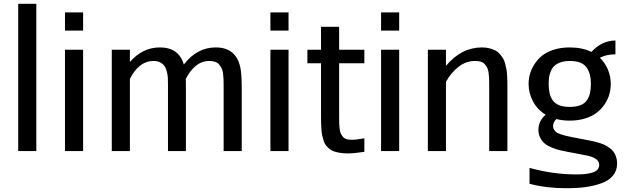

<svg xmlns="http://www.w3.org/2000/svg" viewBox="-20 -790 3262 1004"><path d="M169.9 0H75.2V-770H169.9Z M414.6 -629.9H319.8V-725.1H414.6ZM414.6 0H319.8V-529.8H414.6Z M1149.4 -346.2Q1149.4 -365.2 1148.9 -376Q1148.4 -386.7 1146.5 -403.8Q1144.5 -420.9 1139.9 -430.7Q1135.3 -440.4 1127.4 -450.9Q1119.6 -461.4 1106.2 -466.3Q1092.8 -471.2 1075.2 -471.2Q1035.2 -471.2 1003.9 -445.6Q972.7 -419.9 951.7 -377.4Q952.1 -361.3 952.1 -328.1V0H858.4V-346.2Q858.4 -371.1 857.7 -384Q856.9 -397 852.5 -415.3Q848.1 -433.6 839.4 -445.8Q819.3 -471.2 783.2 -471.2Q743.2 -471.2 711.7 -445.8Q680.2 -420.4 659.2 -377.4V0H564.5V-529.8H659.2V-465.8Q725.1 -542 816.4 -542Q915 -542 941.4 -452.6Q1009.8 -542 1108.4 -542Q1213.4 -542 1236.3 -439Q1244.1 -404.3 1244.1 -328.1V0H1149.4Z M1488.8 -629.9H1394V-725.1H1488.8ZM1488.8 0H1394V-529.8H1488.8Z M1753.4 -172.9Q1753.4 -153.3 1753.9 -142.1Q1754.4 -130.9 1756.1 -115.7Q1757.8 -100.6 1762 -92Q1766.1 -83.5 1772.9 -75Q1779.8 -66.4 1791 -62.7Q1802.2 -59.1 1817.4 -59.1Q1843.3 -59.1 1885.3 -66.9V3.9Q1833 12.2 1796.4 12.2Q1774.4 12.2 1756.6 9Q1738.8 5.9 1725.1 1.2Q1711.4 -3.4 1701.2 -12.7Q1690.9 -22 1683.8 -30.8Q1676.8 -39.6 1672.1 -54.7Q1667.5 -69.8 1664.8 -82Q1662.1 -94.2 1660.6 -114.7Q1659.2 -135.3 1658.9 -150.6Q1658.7 -166 1658.7 -190.9V-459H1587.4V-529.8H1658.7V-649.9H1753.4V-529.8H1885.3V-459H1753.4Z M2067.4 -629.9H1972.7V-725.1H2067.4ZM2067.4 0H1972.7V-529.8H2067.4Z M2538.1 -347.2Q2538.1 -368.2 2537.6 -380.9Q2537.1 -393.6 2534.9 -409.9Q2532.7 -426.3 2527.8 -435.5Q2522.9 -444.8 2515.1 -454.1Q2507.3 -463.4 2494.4 -467.3Q2481.4 -471.2 2463.9 -471.2Q2417.5 -471.2 2378.7 -441.4Q2339.8 -411.6 2312 -362.3V0H2217.3V-529.8H2312V-445.8Q2392.6 -542 2500 -542Q2521.5 -542 2539.6 -537.4Q2557.6 -532.7 2570.6 -526.1Q2583.5 -519.5 2593.8 -507.3Q2604 -495.1 2610.6 -484.6Q2617.2 -474.1 2621.6 -456.5Q2626 -439 2628.4 -427Q2630.9 -415 2631.8 -394.3Q2632.8 -373.5 2633.1 -362.5Q2633.3 -351.6 2633.3 -331.1Q2633.3 -329.6 2633.3 -329.1V0H2538.1Z M2959 -231Q2992.7 -231 3015.4 -240Q3038.1 -249 3049.6 -266.6Q3061 -284.2 3065.4 -304Q3069.8 -323.7 3069.8 -351.1Q3069.8 -408.2 3045.4 -439.7Q3021 -471.2 2959 -471.2Q2931.2 -471.2 2910.4 -463.6Q2889.6 -456.1 2878.2 -444.8Q2866.7 -433.6 2859.9 -416.7Q2853 -399.9 2851.1 -385Q2849.1 -370.1 2849.1 -351.1Q2849.1 -323.2 2853.8 -303Q2858.4 -282.7 2870.1 -265.6Q2881.8 -248.5 2904.1 -239.7Q2926.3 -231 2959 -231ZM2744.1 -351.1Q2744.1 -376 2750.7 -400.9Q2757.3 -425.8 2773.2 -451.7Q2789.1 -477.5 2812.7 -497.3Q2836.4 -517.1 2874.3 -529.5Q2912.1 -542 2959 -542Q3024.9 -542 3072.3 -518.6Q3127.9 -578.1 3198.2 -578.1V-505.9Q3150.9 -505.9 3116.7 -487.8Q3144.5 -461.4 3159.2 -425.5Q3173.8 -389.6 3173.8 -351.1Q3173.8 -323.2 3166.3 -296.6Q3158.7 -270 3141.8 -244.9Q3125 -219.7 3100.8 -200.9Q3076.7 -182.1 3040 -170.7Q3003.4 -159.2 2959 -159.2Q2921.4 -159.2 2889.6 -167.5Q2872.1 -150.9 2872.1 -130.9Q2872.1 -120.1 2877.4 -111.6Q2882.8 -103 2890.1 -97.9Q2897.5 -92.8 2912.4 -87.6Q2927.2 -82.5 2938.2 -80.1Q2949.2 -77.6 2970.2 -73.2L3063 -55.2Q3078.6 -52.2 3089.8 -49.6Q3101.1 -46.9 3117.2 -41.7Q3133.3 -36.6 3144.8 -30.8Q3156.2 -24.9 3168.7 -15.6Q3181.2 -6.3 3189 4.6Q3196.8 15.6 3201.9 31Q3207 46.4 3207 64.9Q3207 102.1 3185.1 128.4Q3163.1 154.8 3123.8 168.7Q3084.5 182.6 3040.5 188.5Q2996.6 194.3 2943.4 194.3Q2835.9 194.3 2749 170.9V87.9Q2872.6 122.1 2993.2 122.1Q3019 122.1 3038.6 120.1Q3058.1 118.2 3076.2 113Q3094.2 107.9 3103.8 97.7Q3113.3 87.4 3113.3 72.3Q3113.3 33.7 3039.6 21.5Q3038.1 21 3037.1 21L2942.9 2.9Q2920.4 -1.5 2905.3 -5.1Q2890.1 -8.8 2867.2 -17.8Q2844.2 -26.9 2830.3 -37.8Q2816.4 -48.8 2805.9 -67.9Q2795.4 -86.9 2795.4 -110.8Q2795.4 -157.2 2833.5 -190.4Q2790.5 -215.8 2767.3 -259.5Q2744.1 -303.2 2744.1 -351.1Z"/></svg>

Font: Aurulent Sans
Style: Regular
Weight: 400
Version: Version 2007.05.04